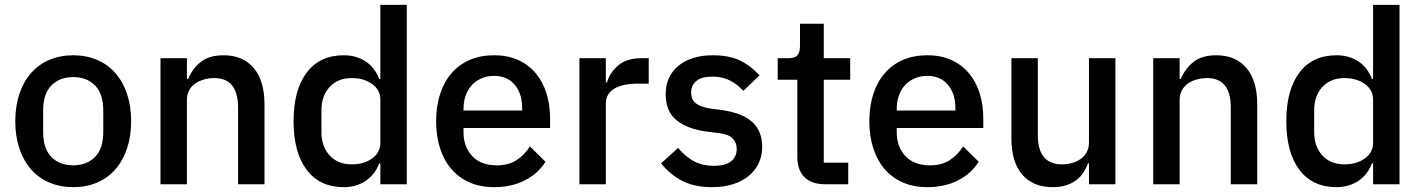

<svg xmlns="http://www.w3.org/2000/svg" viewBox="-20 -760 5871 792"><path d="M282 12Q228 12 183.5 -7Q139 -26 108 -61.5Q77 -97 60 -147.5Q43 -198 43 -260Q43 -322 60 -372.5Q77 -423 108 -458.5Q139 -494 183.5 -513Q228 -532 282 -532Q336 -532 380.5 -513Q425 -494 456 -458.5Q487 -423 504 -372.5Q521 -322 521 -260Q521 -198 504 -147.5Q487 -97 456 -61.5Q425 -26 380.5 -7Q336 12 282 12ZM282 -78Q338 -78 372 -112.5Q406 -147 406 -216V-304Q406 -373 372 -407.5Q338 -442 282 -442Q226 -442 192 -407.5Q158 -373 158 -304V-216Q158 -147 192 -112.5Q226 -78 282 -78Z M642 0V-520H751V-434H756Q773 -476 807.5 -504Q842 -532 902 -532Q982 -532 1026.5 -479.5Q1071 -427 1071 -330V0H962V-316Q962 -438 864 -438Q843 -438 822.5 -432.5Q802 -427 786 -416Q770 -405 760.5 -388Q751 -371 751 -348V0Z M1549 -86H1544Q1527 -40 1488.5 -14Q1450 12 1398 12Q1299 12 1245 -59.5Q1191 -131 1191 -260Q1191 -389 1245 -460.5Q1299 -532 1398 -532Q1450 -532 1488.5 -506.5Q1527 -481 1544 -434H1549V-740H1658V0H1549ZM1431 -82Q1481 -82 1515 -106.5Q1549 -131 1549 -171V-349Q1549 -389 1515 -413.5Q1481 -438 1431 -438Q1374 -438 1340 -401.5Q1306 -365 1306 -305V-215Q1306 -155 1340 -118.5Q1374 -82 1431 -82Z M2018 12Q1962 12 1918 -7Q1874 -26 1843 -61.5Q1812 -97 1795.5 -147.5Q1779 -198 1779 -260Q1779 -322 1795.5 -372.5Q1812 -423 1843 -458.5Q1874 -494 1918 -513Q1962 -532 2018 -532Q2075 -532 2118.5 -512Q2162 -492 2191 -456.5Q2220 -421 2234.5 -374Q2249 -327 2249 -273V-232H1892V-215Q1892 -155 1927.5 -116.5Q1963 -78 2029 -78Q2077 -78 2110 -99Q2143 -120 2166 -156L2230 -93Q2201 -45 2146 -16.5Q2091 12 2018 12ZM2018 -447Q1990 -447 1966.5 -437Q1943 -427 1926.5 -409Q1910 -391 1901 -366Q1892 -341 1892 -311V-304H2134V-314Q2134 -374 2103 -410.5Q2072 -447 2018 -447Z M2370 0V-520H2479V-420H2484Q2495 -460 2530 -490Q2565 -520 2627 -520H2656V-415H2613Q2548 -415 2513.5 -394Q2479 -373 2479 -332V0Z M2918 12Q2844 12 2794 -14Q2744 -40 2707 -86L2777 -150Q2806 -115 2841.5 -95.5Q2877 -76 2924 -76Q2972 -76 2995.5 -94.5Q3019 -113 3019 -146Q3019 -171 3002.5 -188.5Q2986 -206 2945 -211L2897 -217Q2817 -227 2771.5 -263.5Q2726 -300 2726 -372Q2726 -410 2740 -439.5Q2754 -469 2779.5 -489.5Q2805 -510 2840.5 -521Q2876 -532 2919 -532Q2989 -532 3033.5 -510Q3078 -488 3113 -449L3046 -385Q3026 -409 2993.5 -426.5Q2961 -444 2919 -444Q2874 -444 2852.5 -426Q2831 -408 2831 -379Q2831 -349 2850 -334Q2869 -319 2911 -312L2959 -306Q3045 -293 3084.5 -255.5Q3124 -218 3124 -155Q3124 -117 3109.5 -86.5Q3095 -56 3068 -34Q3041 -12 3003 0Q2965 12 2918 12Z M3384 0Q3327 0 3298 -29.5Q3269 -59 3269 -113V-431H3188V-520H3232Q3259 -520 3269.5 -532Q3280 -544 3280 -571V-662H3378V-520H3487V-431H3378V-89H3479V0Z M3805 12Q3749 12 3705 -7Q3661 -26 3630 -61.5Q3599 -97 3582.5 -147.5Q3566 -198 3566 -260Q3566 -322 3582.5 -372.5Q3599 -423 3630 -458.5Q3661 -494 3705 -513Q3749 -532 3805 -532Q3862 -532 3905.5 -512Q3949 -492 3978 -456.5Q4007 -421 4021.5 -374Q4036 -327 4036 -273V-232H3679V-215Q3679 -155 3714.5 -116.5Q3750 -78 3816 -78Q3864 -78 3897 -99Q3930 -120 3953 -156L4017 -93Q3988 -45 3933 -16.5Q3878 12 3805 12ZM3805 -447Q3777 -447 3753.5 -437Q3730 -427 3713.5 -409Q3697 -391 3688 -366Q3679 -341 3679 -311V-304H3921V-314Q3921 -374 3890 -410.5Q3859 -447 3805 -447Z M4472 -86H4468Q4461 -67 4449.5 -49Q4438 -31 4420.5 -17.5Q4403 -4 4378.5 4Q4354 12 4322 12Q4241 12 4196.5 -40Q4152 -92 4152 -189V-520H4261V-203Q4261 -82 4361 -82Q4382 -82 4402 -87.5Q4422 -93 4437.5 -104Q4453 -115 4462.5 -132Q4472 -149 4472 -172V-520H4581V0H4472Z M4737 0V-520H4846V-434H4851Q4868 -476 4902.5 -504Q4937 -532 4997 -532Q5077 -532 5121.5 -479.5Q5166 -427 5166 -330V0H5057V-316Q5057 -438 4959 -438Q4938 -438 4917.5 -432.5Q4897 -427 4881 -416Q4865 -405 4855.5 -388Q4846 -371 4846 -348V0Z M5644 -86H5639Q5622 -40 5583.5 -14Q5545 12 5493 12Q5394 12 5340 -59.5Q5286 -131 5286 -260Q5286 -389 5340 -460.5Q5394 -532 5493 -532Q5545 -532 5583.5 -506.5Q5622 -481 5639 -434H5644V-740H5753V0H5644ZM5526 -82Q5576 -82 5610 -106.5Q5644 -131 5644 -171V-349Q5644 -389 5610 -413.5Q5576 -438 5526 -438Q5469 -438 5435 -401.5Q5401 -365 5401 -305V-215Q5401 -155 5435 -118.5Q5469 -82 5526 -82Z"/></svg>

Font: IBM Plex Sans Arabic Medm
Style: Regular
Weight: 500
Designer: Mike Abbink, Paul van der Laan, Pieter van Rosmalen, Wael Morcos, Khajak Apelian
Foundry: Bold Monday
Version: Version 1.005